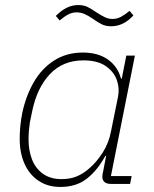

<svg xmlns="http://www.w3.org/2000/svg" viewBox="-20 -728 611 760"><path d="M495 0H419Q402 0 393.5 -7.5Q385 -15 385 -29Q385 -34 386 -38.5Q387 -43 388 -48L400 -111H397Q366 -54 324 -21Q282 12 219 12Q169 12 132.5 -12.5Q96 -37 77 -80Q58 -123 58 -178Q58 -204 60.5 -229.5Q63 -255 68 -280Q82 -347 113 -401.5Q144 -456 193.5 -488Q243 -520 308 -520Q368 -520 407 -492.5Q446 -465 459 -417H462L480 -508H514L419 -31H501ZM224 -19Q257 -19 283 -29.5Q309 -40 334 -62Q362 -86 386.5 -124Q411 -162 420 -211L447 -344Q454 -378 442.5 -411Q431 -444 398.5 -466.5Q366 -489 310 -489Q229 -489 177.5 -434.5Q126 -380 107 -286L98 -242Q96 -227 94.5 -211Q93 -195 93 -176Q93 -133 106.5 -97.5Q120 -62 149.5 -40.5Q179 -19 224 -19ZM420 -624Q399 -624 383.5 -631.5Q368 -639 347 -654Q328 -667 313.5 -673Q299 -679 283 -679Q266 -679 250.5 -671Q235 -663 216 -647L201 -665Q223 -687 244.5 -697.5Q266 -708 290 -708Q311 -708 326.5 -700.5Q342 -693 362 -679Q382 -666 396 -659.5Q410 -653 426 -653Q443 -653 459 -661.5Q475 -670 493 -685L508 -667Q488 -645 466 -634.5Q444 -624 420 -624Z"/></svg>

Font: IBM Plex Sans ExtraLight
Style: Italic
Weight: 250
Italic angle: -11.31°
Designer: Mike Abbink, Paul van der Laan, Pieter van Rosmalen
Foundry: Bold Monday
Version: Version 3.201